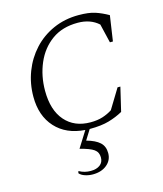

<svg xmlns="http://www.w3.org/2000/svg" viewBox="-119 -659 838 988"><g transform="rotate(-15 300.0 -165.5)"><path d="M298 10H297L264 63Q311 76 334 97Q357 118 357 154Q357 192 328 216Q299 240 253 240Q232 240 212 233.5Q192 227 182 215L184 205H187Q214 220 247 220Q278 220 296.5 206Q315 192 315 166Q315 138 294 123Q273 108 220 95L274 9Q174 2 117 -60.5Q60 -123 60 -225Q60 -295 84 -357.5Q108 -420 152 -468Q196 -516 257.5 -543.5Q319 -571 393 -571Q447 -571 480.5 -560Q514 -549 549 -529L529 -394H513L489 -495Q446 -534 378 -534Q296 -534 240 -493.5Q184 -453 155 -385.5Q126 -318 126 -239Q126 -136 175.5 -79Q225 -22 311 -22Q348 -22 376 -31Q404 -40 427 -55L491 -160H506L476 -33Q442 -14 401 -2Q360 10 298 10Z"/></g></svg>

Font: Spectral SC Light
Style: Italic
Weight: 300
Italic angle: -10°
Designer: Jean-Baptiste Levee
Foundry: Production Type
Version: Version 2.001